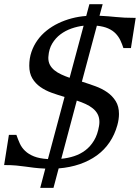

<svg xmlns="http://www.w3.org/2000/svg" viewBox="-80 -802 674 925"><path d="M113.8 103 138.2 10.3Q106 8.8 84 6.1Q62 3.4 41.7 0.5Q21.5 -2.4 -1.7 -4.6Q-24.9 -6.8 -60.1 -6.8L-37.1 -152.3H-1Q6.3 -130.9 15.4 -110.8Q24.4 -90.8 41 -75Q57.6 -59.1 83.7 -48.6Q109.9 -38.1 150.9 -35.6L231 -335Q199.2 -344.2 168.7 -355.2Q138.2 -366.2 114.3 -383.1Q90.3 -399.9 75.7 -424.6Q61 -449.2 61 -485.4Q61 -521 71.5 -551.8Q82 -582.5 100.6 -608.4Q119.1 -634.3 144.8 -654.8Q170.4 -675.3 200.9 -689.9Q231.4 -704.6 265.6 -713.6Q299.8 -722.7 335.4 -725.1L350.6 -781.7H414.6L399.4 -726.1Q423.8 -725.1 442.4 -723.4Q460.9 -721.7 479.7 -720Q498.5 -718.3 520.5 -717Q542.5 -715.8 573.7 -715.8L550.8 -570.3H514.6Q508.3 -589.8 499.8 -607.9Q491.2 -626 477.1 -640.6Q462.9 -655.3 441.2 -665Q419.4 -674.8 386.7 -678.2L314.5 -408.7Q347.2 -398.4 379.4 -386.7Q411.6 -375 436.8 -357.4Q461.9 -339.8 477.5 -314.7Q493.2 -289.6 493.2 -252.9Q493.2 -227.5 485.4 -199.2Q472.7 -153.3 447.8 -116.5Q422.9 -79.6 386.5 -53.2Q350.1 -26.9 303.7 -11Q257.3 4.9 202.6 9.3L177.7 103ZM397 -194.3Q397.9 -199.7 398.4 -204.6Q398.9 -209.5 398.9 -214.4Q398.9 -235.8 390.4 -252Q381.8 -268.1 366.9 -280Q352.1 -292 332.3 -301Q312.5 -310.1 290 -317.4L215.3 -37.1Q247.6 -40 277.3 -49.8Q307.1 -59.6 331.3 -77.9Q355.5 -96.2 372.8 -124.8Q390.1 -153.3 397 -194.3ZM153.3 -530.8Q152.8 -528.3 152.8 -523.4Q152.8 -503.9 160.6 -489.3Q168.5 -474.6 182.4 -463.4Q196.3 -452.1 215.1 -443.4Q233.9 -434.6 255.4 -427.2L322.8 -678.2Q293.5 -674.8 264.2 -664.6Q234.9 -654.3 211.2 -636.5Q187.5 -618.7 171.6 -592.3Q155.8 -565.9 153.3 -530.8Z"/></svg>

Font: Arian AMU Serif
Style: Italic
Weight: 400
Italic angle: -15°
Designer: Ruben Hakobyan (Tarumian)
Foundry: Ruben Hakobyan (Tarumian)
Version: Version 1.002